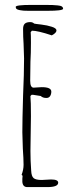

<svg xmlns="http://www.w3.org/2000/svg" viewBox="-20 -749 296 782"><path d="M71 -8V-21Q72 -26 72 -33L68 -37Q76 -58 76 -78Q76 -101 73 -144L71 -210Q71 -260 74 -360Q78 -449 78 -511L76 -571Q74 -598 74 -631Q74 -646 81 -652.5Q88 -659 103 -659Q113 -659 119 -653Q121 -652 148 -649Q173 -646 191 -640Q210 -634 210 -625Q210 -615 191 -605Q134 -624 110 -624L105 -618Q106 -609 106 -575Q106 -532 104 -498Q103 -463 103 -420Q103 -392 117 -392L133 -393Q141 -394 150 -394Q189 -394 189 -376Q189 -365 184 -357.5Q179 -350 169 -350Q154 -350 146 -358L114 -363H109L104 -358V-355Q106 -338 106 -276Q106 -237 105 -205L104 -134Q104 -95 107 -54Q108 -31 117 -23.5Q126 -16 150 -16L168 -17Q177 -18 188 -18Q217 -18 217 -5Q217 13 173 13H91Q73 13 71 -8ZM65 -707Q50 -709 46 -714Q44 -718 44 -721Q44 -729 108 -729H164Q199 -729 215 -727Q227 -726 232 -722.5Q237 -719 237 -713Q235 -705 173 -705H116H97Q72 -705 65 -707Z"/></svg>

Font: Amatic SC
Style: Regular
Weight: 400
Designer: Multiple Designers
Foundry: Vernon Adams
Version: Version 2.505